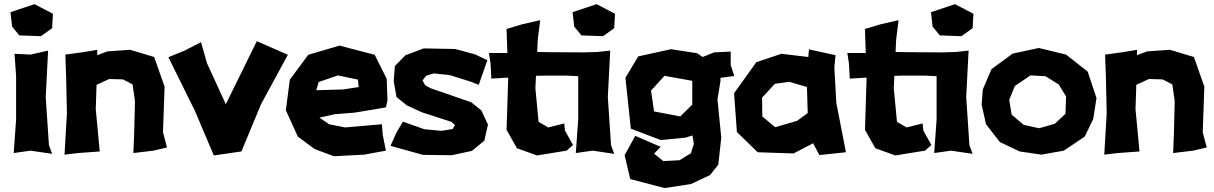

<svg xmlns="http://www.w3.org/2000/svg" viewBox="-20 -743 5924 937"><path d="M74.2 -570.3 179.7 -566.4 234.4 -605.5 238.3 -675.8 148.4 -722.7 31.2 -683.6 39.1 -613.3ZM50.8 -480.5 58.6 -371.1V-160.2L46.9 3.9L128.9 -7.8L234.4 7.8L218.8 -35.2L203.1 -269.5L214.8 -496.1L128.9 -476.6Z M298.8 -476.6 302.7 -367.2 306.6 -191.4 294.9 11.7 361.3 3.9 466.8 -3.9 447.3 -210.9 451.2 -329.1 512.7 -357.4 580.1 -355.5 627 -331.1 638.7 -249 634.8 -93.8 630.9 3.9 728.5 -7.8 794.9 -23.4 775.4 -97.7 783.2 -320.3 732.4 -464.8 615.2 -500 503.9 -492.2 454.1 -473.6 455.1 -500 384.8 -488.3Z M960.9 -537.1 880.9 -496.1 801.8 -463.9 931.6 -201.2 1023.4 15.6 1158.2 -3.9 1253.9 -234.4 1384.8 -475.6 1233.4 -542 1082 -234.4 990.2 -434.6Z M1730.5 -318.4 1656.2 -306.6 1523.4 -302.7 1535.2 -342.8 1628.9 -375 1726.6 -354.5ZM1863.3 -218.8 1871.1 -253.9 1867.2 -358.4 1808.6 -475.6 1636.7 -520.5 1484.4 -475.6 1394.5 -354.5 1375 -205.1 1433.6 -76.2 1515.6 -15.6 1609.4 19.5 1757.8 11.7 1863.3 -7.8 1847.7 -85.9 1843.8 -136.7 1664.1 -121.1 1585.9 -136.7 1539.1 -168.9 1613.3 -185.5 1710.9 -193.4Z M2298.8 -477.5 2201.2 -503.9 2047.9 -506.8 1959 -473.6 1907.2 -420.9 1901.4 -347.7 1915 -269.5 1965.8 -228.5 2038.1 -195.3 2182.6 -148.4 2200.2 -132.8 2189.5 -113.3 2134.8 -104.5 2050.8 -112.3 1946.3 -149.4 1914.1 -94.7 1885.7 -31.2 2043.9 12.7 2184.6 14.6 2283.2 -6.8 2343.8 -56.6 2361.3 -134.8 2329.1 -204.1 2279.3 -244.1 2081.1 -312.5 2054.7 -327.1 2042 -350.6 2059.6 -373 2096.7 -384.8 2176.8 -376 2276.4 -344.7 2316.4 -329.1 2358.4 -449.2Z M2817.4 -570.3 2922.9 -566.4 2977.5 -605.5 2981.4 -675.8 2891.6 -722.7 2774.4 -683.6 2782.2 -613.3ZM2616.2 -644.5 2530.3 -625 2452.1 -601.6 2456.1 -484.4H2366.2L2374 -433.6L2377.9 -359.4L2460 -364.3V-357.4L2452.1 -109.4L2502.9 -19.5L2600.6 15.6L2745.1 -7.8L2776.4 -35.2L2737.3 -105.5L2733.4 -140.6L2655.3 -121.1L2608.4 -148.4L2592.8 -312.5L2595.7 -373L2638.7 -374H2746.1L2801.8 -371.1V-160.2L2790 3.9L2872.1 -7.8L2977.5 7.8L2961.9 -35.2L2946.3 -269.5L2958 -496.1L2895.5 -489.3L2826.2 -487.3L2671.9 -488.3L2601.6 -489.3L2604.5 -550.8Z M3496.1 -347.7V-363.3L3563.5 -372.1L3545.9 -425.8V-491.2L3464.8 -487.3L3409.2 -464.8L3381.8 -483.4L3254.9 -502.9L3094.7 -467.8L3032.2 -363.3L3058.6 -115.2L3204.1 -59.6L3325.2 -71.3L3359.4 -82L3366.2 -41L3351.6 4.9L3295.9 39.1L3216.8 43L3171.9 6.8L3204.1 -26.4L3080.1 -80.1L3028.3 14.6L3055.7 130.9L3223.6 174.8L3351.6 155.3L3445.3 111.3L3485.4 60.5L3500 -71.3L3481.4 -257.8ZM3222.7 -373 3358.4 -348.6V-232.4L3299.8 -174.8L3171.9 -199.2L3157.2 -300.8Z M3761.7 -334 3831.1 -343.8 3918 -318.4 3921.9 -191.4 3870.1 -153.3 3762.7 -122.1 3700.2 -174.8 3699.2 -266.6ZM3924.8 -464.8 3793 -480.5 3670.9 -439.5 3562.5 -288.1 3576.2 -98.6 3677.7 0 3852.5 5.9 3948.2 -43.9 3978.5 13.7 4108.4 0 4061.5 -240.2 4051.8 -413.1 4057.6 -473.6 3927.7 -502Z M4566.4 -570.3 4671.9 -566.4 4726.6 -605.5 4730.5 -675.8 4640.6 -722.7 4523.4 -683.6 4531.2 -613.3ZM4365.2 -644.5 4279.3 -625 4201.2 -601.6 4205.1 -484.4H4115.2L4123 -433.6L4127 -359.4L4209 -364.3V-357.4L4201.2 -109.4L4252 -19.5L4349.6 15.6L4494.1 -7.8L4525.4 -35.2L4486.3 -105.5L4482.4 -140.6L4404.3 -121.1L4357.4 -148.4L4341.8 -312.5L4344.7 -373L4387.7 -374H4495.1L4550.8 -371.1V-160.2L4539.1 3.9L4621.1 -7.8L4726.6 7.8L4710.9 -35.2L4695.3 -269.5L4707 -496.1L4644.5 -489.3L4575.2 -487.3L4420.9 -488.3L4350.6 -489.3L4353.5 -550.8Z M5008.8 -375 5082 -371.1 5146.5 -331.1 5182.6 -272.5 5179.7 -187.5 5127 -138.7 5050.8 -117.2 4975.6 -133.8 4917 -183.6 4905.3 -255.9 4932.6 -323.2ZM5062.5 11.7 5171.9 -7.8 5274.4 -77.1 5315.4 -163.1 5331.1 -264.6 5288.1 -393.6 5182.6 -476.6 5049.8 -508.8 4921.9 -481.4 4818.4 -405.3 4776.4 -306.6 4770.5 -232.4 4792 -136.7 4859.4 -49.8 4956.1 -3.9Z M5373 -476.6 5377 -367.2 5380.9 -191.4 5369.1 11.7 5435.5 3.9 5541 -3.9 5521.5 -210.9 5525.4 -329.1 5586.9 -357.4 5654.3 -355.5 5701.2 -331.1 5712.9 -249 5709 -93.8 5705.1 3.9 5802.7 -7.8 5869.1 -23.4 5849.6 -97.7 5857.4 -320.3 5806.6 -464.8 5689.5 -500 5578.1 -492.2 5528.3 -473.6 5529.3 -500 5459 -488.3Z"/></svg>

Font: MaokenAssortedSans-Lite
Style: Lite
Weight: 400
Version: Version 1.400